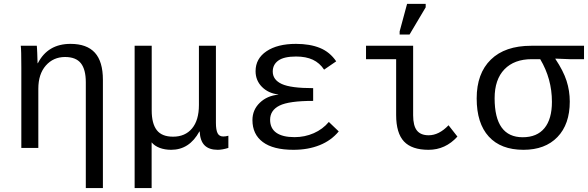

<svg xmlns="http://www.w3.org/2000/svg" viewBox="-20 -765 3040 993"><path d="M423.8 207.5V-339.4Q423.8 -405.8 398.2 -438Q372.6 -470.2 316.4 -470.2Q255.9 -470.2 217 -426Q178.2 -381.8 178.2 -306.2V0H90.3V-415.5Q90.3 -507.8 87.4 -528.3H170.4Q170.9 -525.9 171.4 -515.1Q171.9 -504.4 172.6 -490.5Q173.3 -476.6 174.3 -438H175.8Q227.1 -538.1 344.7 -538.1Q429.2 -538.1 470.7 -492.4Q512.2 -446.8 512.2 -352.1V207.5Z M676.3 207.5V-528.3H764.6V-193.4Q764.6 -126 790.8 -92Q816.9 -58.1 875 -58.1Q937.5 -58.1 973.1 -100.6Q1008.8 -143.1 1008.8 -222.2V-528.3H1096.7V-129.9Q1096.7 -93.3 1105.2 -76.2Q1113.8 -59.1 1134.8 -59.1Q1147 -59.1 1161.1 -63V0Q1129.4 9.8 1106 9.8Q1061.5 9.8 1038.3 -13.2Q1015.1 -36.1 1012.7 -85H1011.2Q959.5 9.8 865.2 9.8Q832.5 9.8 805.9 -0.2Q779.3 -10.3 764.2 -28.8V207.5Z M1503.4 -55.7Q1556.2 -55.7 1602.8 -76.2Q1649.4 -96.7 1680.7 -134.3L1731.9 -85.4Q1692.9 -38.1 1633.1 -14.2Q1573.2 9.8 1497.6 9.8Q1393.1 9.8 1339.4 -30.3Q1285.6 -70.3 1285.6 -144Q1285.6 -196.8 1323.5 -233.4Q1361.3 -270 1419.4 -275.4V-276.4Q1367.2 -282.7 1334.5 -315.9Q1301.8 -349.1 1301.8 -397Q1301.8 -461.9 1358.4 -500Q1415 -538.1 1510.7 -538.1Q1583 -538.1 1634.5 -517.1Q1686 -496.1 1718.8 -447.8L1656.2 -404.8Q1633.3 -439.5 1597.9 -456.1Q1562.5 -472.7 1511.2 -472.7Q1448.7 -472.7 1419.7 -451.9Q1390.6 -431.2 1390.6 -395Q1390.6 -352.1 1437.3 -330.6Q1483.9 -309.1 1599.6 -309.1V-243.2Q1474.6 -243.2 1425.8 -219Q1377 -194.8 1377 -145.5Q1377 -101.1 1409.2 -78.4Q1441.4 -55.7 1503.4 -55.7Z M2116.7 -168.9Q2116.7 -114.7 2136.2 -90.1Q2155.8 -65.4 2196.8 -65.4Q2250.5 -65.4 2299.8 -117.2L2345.7 -58.6Q2283.7 9.8 2196.3 9.8Q2109.9 9.8 2069.3 -33.4Q2028.8 -76.7 2028.8 -170.4V-459H1873V-528.3H2116.7ZM2046.9 -586.4V-602.5L2085.4 -745.1H2181.6V-727.1L2098.1 -586.4Z M2926.8 -239.7Q2926.8 -122.1 2863 -56.2Q2799.3 9.8 2687.5 9.8Q2570.3 9.8 2507.8 -58.8Q2445.3 -127.4 2445.3 -255.9Q2445.3 -385.3 2518.6 -456.8Q2591.8 -528.3 2727.5 -528.3H3000.5V-459H2924.8L2852.5 -461.9V-460Q2893.6 -398.4 2910.2 -346.9Q2926.8 -295.4 2926.8 -239.7ZM2834.5 -238.3Q2834.5 -357.4 2773.9 -459H2730.5Q2639.6 -459 2588.9 -406.5Q2538.1 -354 2538.1 -256.8Q2538.1 -55.2 2683.6 -55.2Q2757.3 -55.2 2795.9 -102.3Q2834.5 -149.4 2834.5 -238.3Z"/></svg>

Font: Courier New
Style: Regular
Weight: 400
Designer: Steve Matteson
Foundry: Ascender Corporation
Version: Version 2.00.3